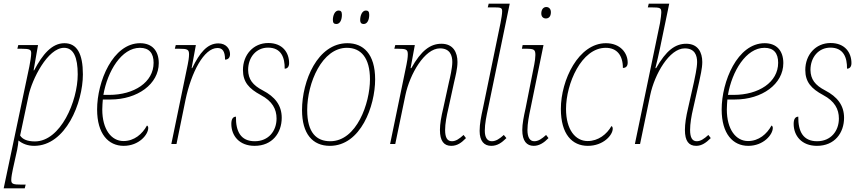

<svg xmlns="http://www.w3.org/2000/svg" viewBox="-36 -780 4661 1040"><path d="M123 -420 -16 240H98L103 220H81C34 220 25 216 25 195C25 179 30 154 34 135L57 31C61 11 63 -5 64 -19C85 -2 113 10 149 10C320 10 413 -224 413 -377C413 -489 381 -546 313 -546C245 -546 194 -485 149 -399H146L170 -536H63L58 -516H79C126 -516 133 -511 133 -492C133 -476 128 -445 123 -420ZM153 -14C113 -14 86 -25 73 -46L119 -263C137 -349 222 -521 311 -521C362 -521 385 -470 385 -377C385 -232 292 -14 153 -14Z M634 10C717 10 767 -51 767 -87C767 -93 764 -99 760 -100C735 -54 691 -16 633 -16C567 -16 518 -79 518 -187C518 -203 520 -230 521 -241H562C709 -241 824 -325 824 -438C824 -506 787 -546 723 -546C575 -546 490 -338 490 -187C490 -55 551 10 634 10ZM555 -266H524C546 -394 622 -521 722 -521C772 -521 796 -492 796 -440C796 -334 690 -266 555 -266Z M981 -431 892 0H920L969 -240C1000 -387 1068 -520 1142 -520C1168 -520 1183 -504 1183 -457C1201 -457 1210 -469 1210 -487C1210 -515 1189 -545 1147 -545C1086 -545 1045 -493 1005 -411H1002L1025 -536H916L911 -516H933C980 -516 988 -512 988 -485C988 -468 984 -446 981 -431Z M1343 10C1439 10 1490 -60 1490 -142C1490 -210 1453 -256 1388 -290C1332 -319 1309 -351 1308 -401C1308 -470 1352 -522 1416 -522C1488 -522 1507 -467 1506 -408C1521 -408 1530 -419 1530 -438C1530 -495 1495 -547 1417 -547C1336 -547 1280 -483 1280 -401C1280 -336 1312 -300 1377 -265C1439 -232 1462 -189 1462 -138C1462 -71 1419 -15 1344 -15C1268 -15 1241 -68 1242 -148C1228 -148 1217 -138 1217 -109C1217 -45 1260 10 1343 10Z M1934 -650C1954 -650 1964 -673 1964 -700C1964 -717 1958 -723 1946 -723C1925 -723 1915 -695 1915 -672C1915 -655 1923 -650 1934 -650ZM1786 -650C1806 -650 1816 -673 1816 -700C1816 -717 1810 -723 1798 -723C1777 -723 1767 -695 1767 -672C1767 -655 1774 -650 1786 -650ZM1751 10C1918 10 1996 -206 1996 -350C1996 -489 1931 -546 1846 -546C1684 -546 1600 -342 1600 -184C1600 -55 1657 10 1751 10ZM1753 -15C1679 -15 1628 -60 1628 -184C1628 -332 1709 -521 1843 -521C1919 -521 1968 -467 1968 -350C1968 -221 1896 -15 1753 -15Z M2408 10C2441 10 2464 -7 2488 -32L2475 -49C2452 -28 2433 -15 2412 -15C2386 -15 2375 -36 2375 -76C2375 -110 2383 -152 2393 -194L2424 -336C2431 -366 2442 -409 2442 -444C2442 -496 2419 -543 2355 -543C2295 -543 2245 -506 2192 -411H2188L2211 -536H2105L2100 -516H2118C2165 -516 2173 -512 2173 -485C2173 -468 2169 -446 2166 -431L2077 0H2105L2160 -265C2184 -379 2264 -518 2347 -518C2402 -518 2414 -479 2414 -444C2414 -412 2401 -356 2396 -336L2365 -194C2354 -148 2347 -109 2347 -76C2347 -16 2369 10 2408 10Z M2625 10C2658 10 2682 -7 2707 -32L2693 -49C2670 -28 2650 -15 2628 -15C2603 -15 2590 -36 2590 -72C2590 -110 2599 -152 2608 -194L2725 -760H2611L2606 -740H2642C2679 -740 2684 -737 2684 -718C2684 -707 2680 -679 2675 -655L2580 -194C2570 -149 2562 -109 2562 -71C2562 -16 2586 10 2625 10Z M2921 -680C2935 -680 2948 -689 2948 -714C2948 -732 2937 -742 2923 -742C2907 -742 2896 -728 2896 -707C2896 -689 2907 -680 2921 -680ZM2855 10C2885 10 2911 -7 2935 -32L2922 -49C2899 -28 2880 -15 2858 -15C2834 -15 2821 -36 2821 -76C2821 -110 2829 -152 2838 -194L2908 -536H2795L2791 -516H2811C2857 -516 2864 -512 2864 -482C2864 -468 2861 -446 2858 -431L2811 -194C2801 -149 2793 -109 2793 -76C2793 -16 2817 10 2855 10Z M3148 10C3232 10 3283 -48 3283 -83C3283 -90 3280 -96 3276 -97C3251 -53 3205 -16 3147 -16C3081 -16 3030 -77 3030 -190C3030 -326 3113 -521 3245 -521C3305 -521 3338 -481 3338 -412C3354 -412 3364 -421 3364 -441C3364 -492 3325 -546 3246 -546C3098 -546 3002 -347 3002 -190C3002 -53 3063 10 3148 10Z M3735 10C3765 10 3789 -7 3814 -32L3801 -49C3778 -28 3759 -15 3738 -15C3713 -15 3702 -36 3702 -76C3702 -110 3709 -152 3719 -194L3751 -336C3757 -366 3768 -409 3768 -444C3768 -496 3745 -543 3681 -543C3621 -543 3572 -506 3518 -411H3514C3523 -447 3532 -485 3539 -519L3589 -760H3478L3473 -740H3490C3543 -740 3546 -737 3546 -711C3546 -703 3543 -679 3539 -655L3403 0H3431L3486 -265C3510 -379 3590 -518 3673 -518C3728 -518 3740 -479 3740 -444C3740 -412 3727 -356 3723 -336L3691 -194C3680 -148 3674 -109 3674 -76C3674 -16 3695 10 3735 10Z M4017 10C4100 10 4150 -51 4150 -87C4150 -93 4147 -99 4143 -100C4118 -54 4074 -16 4016 -16C3950 -16 3901 -79 3901 -187C3901 -203 3903 -230 3904 -241H3945C4092 -241 4207 -325 4207 -438C4207 -506 4170 -546 4106 -546C3958 -546 3873 -338 3873 -187C3873 -55 3934 10 4017 10ZM3938 -266H3907C3929 -394 4005 -521 4105 -521C4155 -521 4179 -492 4179 -440C4179 -334 4073 -266 3938 -266Z M4389 10C4485 10 4536 -60 4536 -142C4536 -210 4499 -256 4434 -290C4378 -319 4355 -351 4354 -401C4354 -470 4398 -522 4462 -522C4534 -522 4553 -467 4552 -408C4567 -408 4576 -419 4576 -438C4576 -495 4541 -547 4463 -547C4382 -547 4326 -483 4326 -401C4326 -336 4358 -300 4423 -265C4485 -232 4508 -189 4508 -138C4508 -71 4465 -15 4390 -15C4314 -15 4287 -68 4288 -148C4274 -148 4263 -138 4263 -109C4263 -45 4306 10 4389 10Z"/></svg>

Font: Noto Serif SemiCondensed Thin
Style: Italic
Weight: 100
Width: 4
Italic angle: -12°
Designer: Monotype Design Team
Foundry: Monotype Imaging Inc.
Version: Version 2.013